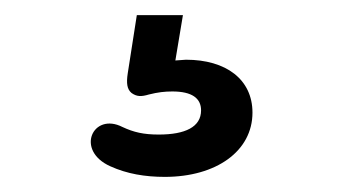

<svg xmlns="http://www.w3.org/2000/svg" viewBox="-20 -40 455 254"><path d="M198 194C266 194 314 160 314 109C314 65 279 39 226 39L212 40L222 -20H161L149 57C147 70 148 78 154 83C161 88 167 88 177 85C189 82 198 81 208 81C234 81 246 90 246 106C246 128 225 138 190 138C170 138 157 135 142 128C103 108 79 159 126 180C148 190 172 194 198 194Z"/></svg>

Font: SN Pro Medium
Style: Regular
Weight: 500
Designer: Tobias Whetton
Foundry: Supernotes
Version: Version 1.003;Glyphs 3.3 (3324)